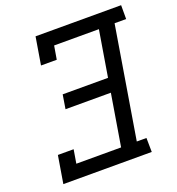

<svg xmlns="http://www.w3.org/2000/svg" viewBox="-133 -843 877 951"><g transform="rotate(-20 305.5 -367.5)"><path d="M39 0 63 -145H146L134 -73H370L415 -345H176L188 -419H427L467 -661H231L219 -590H136L160 -735H611V-662H550L453 -74H504L505 0Z"/></g></svg>

Font: Iosevka Plex Etoile
Style: Italic
Weight: 400
Italic angle: -9°
Designer: Belleve Invis
Foundry: Belleve Invis
Version: Version 25.1.1; ttfautohint (v1.8.4)